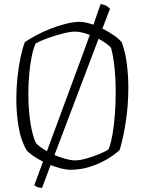

<svg xmlns="http://www.w3.org/2000/svg" viewBox="-20 -832 709 941"><path d="M186 89Q173 89 163 84.5Q153 80 148 76L191 -40Q164 -53 142.5 -68Q121 -83 111 -95Q83 -141 71.5 -208Q60 -275 60 -348Q60 -400 65.5 -452Q71 -504 80.5 -549.5Q90 -595 102 -626Q124 -641 156.5 -658.5Q189 -676 227 -691Q265 -706 303 -715.5Q341 -725 372 -725Q386 -725 403 -721Q420 -717 438 -711Q460 -773 473 -812Q490 -810 501 -803.5Q512 -797 519 -789L482 -692Q514 -676 540 -657.5Q566 -639 577 -624Q595 -575 602 -516.5Q609 -458 609 -404Q609 -315 596 -232Q583 -149 566 -96Q541 -73 503.5 -51Q466 -29 420.5 -14.5Q375 0 325 0Q304 0 279 -6.5Q254 -13 228 -23ZM157 -130Q173 -112 210 -91L366 -513Q380 -550 393.5 -587.5Q407 -625 420 -661Q402 -668 383 -672.5Q364 -677 348 -677Q325 -677 289 -668Q253 -659 216.5 -646Q180 -633 155 -619Q143 -594 135 -553.5Q127 -513 123 -466Q119 -419 119 -372Q119 -294 129.5 -228Q140 -162 157 -130ZM347 -46Q372 -46 405 -55.5Q438 -65 468 -77.5Q498 -90 512 -100Q523 -127 531 -171.5Q539 -216 543 -271Q547 -326 547 -383Q547 -446 541 -502.5Q535 -559 524 -598Q507 -618 463 -642L247 -72Q274 -61 300.5 -53.5Q327 -46 347 -46Z"/></svg>

Font: Texturina 72pt Thin
Style: Regular
Weight: 100
Designer: Guillermo Torres Carreño
Foundry: Omnibus-Type
Version: Version 1.002; ttfautohint (v1.8.3)